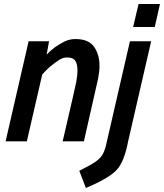

<svg xmlns="http://www.w3.org/2000/svg" viewBox="-20 -706 819 959"><path d="M399 0H293Q359 -284 361 -297Q367 -332 367 -353Q367 -386 356 -402.5Q345 -419 314 -419Q294 -419 273.5 -405.5Q253 -392 232.5 -375Q212 -358 191 -334L114 0H8L123 -500H225L213 -433Q247 -471 303 -499Q328 -511 357 -511Q423 -511 450 -472Q477 -433 477 -377Q477 -350 470 -313Q466 -293 399 0ZM409 233 376 147Q431 120 457.5 101.5Q484 83 495 61Q506 39 514 0L629 -500H735L620 0Q601 101 563 142.5Q525 184 409 233ZM753 -571H645L672 -686H779Z"/></svg>

Font: Storia Sans SemiBold
Style: Italic
Weight: 600
Italic angle: -13°
Designer: Campivisivi
Foundry: Accademia di Belle Arti di Urbino and students of MA course of Visual design
Version: Version 60.001;May 25, 2020;FontCreator 12.0.0.2522 64-bit